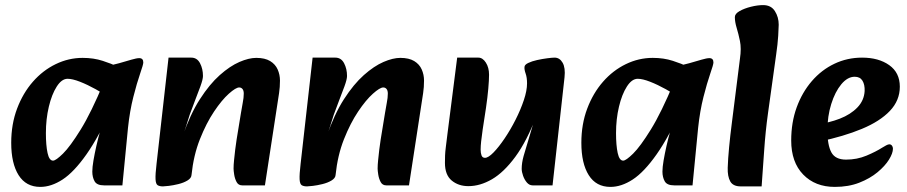

<svg xmlns="http://www.w3.org/2000/svg" viewBox="-20 -717 3558 753"><path d="M138 16Q82 16 53 -30Q24 -76 24 -157Q24 -230 47 -291Q70 -352 109 -396.5Q148 -441 198.5 -465.5Q249 -490 304 -490Q347 -490 382.5 -478.5Q418 -467 443 -455L414 -331Q388 -349 355.5 -367Q323 -385 293.5 -396.5Q264 -408 245 -408Q222 -408 202.5 -377.5Q183 -347 171.5 -298.5Q160 -250 160 -195Q160 -147 166.5 -117Q173 -87 188 -87Q199 -87 227 -114.5Q255 -142 296.5 -209Q338 -276 387 -394L422 -301Q368 -181 319 -111.5Q270 -42 225.5 -13Q181 16 138 16ZM388 10Q360 10 351 -6Q342 -22 342 -44Q342 -61 346.5 -87.5Q351 -114 358 -145Q365 -176 373 -204L395 -279L363 -305L387 -456Q419 -461 447 -469Q475 -477 495.5 -483Q516 -489 526 -489Q542 -489 542 -472Q542 -464 529.5 -428Q517 -392 503 -337Q489 -282 482 -216L460 10Z M930 10Q915 10 908 -3Q901 -16 898.5 -32Q896 -48 896 -56Q896 -70 898 -89.5Q900 -109 902.5 -130.5Q905 -152 908 -170L925 -274Q928 -294 932 -314Q936 -334 936 -350Q936 -362 931 -368Q926 -374 918 -374Q905 -374 877.5 -349.5Q850 -325 819.5 -279.5Q789 -234 764 -171Q739 -108 731 -30L696 -182Q726 -269 764 -328Q802 -387 842 -422.5Q882 -458 919 -474Q956 -490 985 -490Q1019 -490 1039.5 -477.5Q1060 -465 1069 -444.5Q1078 -424 1078 -401Q1078 -375 1074.5 -352Q1071 -329 1067 -303L1019 10ZM619 14Q606 14 598.5 9.5Q591 5 590 -14Q589 -33 594 -75L641 -491H730Q753 -491 764.5 -469Q776 -447 776 -419Q776 -406 766 -378.5Q756 -351 744 -320.5Q732 -290 724 -267L698 -185L747 -191L731 -30Q730 -18 715 -9Q700 0 679.5 5Q659 10 642 12Q625 14 619 14Z M1495 10Q1480 10 1473 -3Q1466 -16 1463.5 -32Q1461 -48 1461 -56Q1461 -70 1463 -89.5Q1465 -109 1467.5 -130.5Q1470 -152 1473 -170L1490 -274Q1493 -294 1497 -314Q1501 -334 1501 -350Q1501 -362 1496 -368Q1491 -374 1483 -374Q1470 -374 1442.5 -349.5Q1415 -325 1384.5 -279.5Q1354 -234 1329 -171Q1304 -108 1296 -30L1261 -182Q1291 -269 1329 -328Q1367 -387 1407 -422.5Q1447 -458 1484 -474Q1521 -490 1550 -490Q1584 -490 1604.5 -477.5Q1625 -465 1634 -444.5Q1643 -424 1643 -401Q1643 -375 1639.5 -352Q1636 -329 1632 -303L1584 10ZM1184 14Q1171 14 1163.5 9.5Q1156 5 1155 -14Q1154 -33 1159 -75L1206 -491H1295Q1318 -491 1329.5 -469Q1341 -447 1341 -419Q1341 -406 1331 -378.5Q1321 -351 1309 -320.5Q1297 -290 1289 -267L1263 -185L1312 -191L1296 -30Q1295 -18 1280 -9Q1265 0 1244.5 5Q1224 10 1207 12Q1190 14 1184 14Z M1817 13Q1778 13 1751.5 -9Q1725 -31 1725 -78Q1725 -93 1725.5 -107Q1726 -121 1728.5 -140.5Q1731 -160 1735 -193L1773 -491H1856Q1873 -491 1885.5 -471.5Q1898 -452 1898 -424Q1898 -403 1895 -369Q1892 -335 1886 -294L1873 -209Q1869 -181 1867 -162.5Q1865 -144 1865 -130Q1865 -117 1868.5 -107.5Q1872 -98 1882 -98Q1895 -98 1915.5 -119Q1936 -140 1959 -174Q1982 -208 2002 -247.5Q2022 -287 2034.5 -324.5Q2047 -362 2047 -390Q2047 -413 2041.5 -428.5Q2036 -444 2037 -454Q2037 -463 2051.5 -470Q2066 -477 2086.5 -481.5Q2107 -486 2126.5 -488.5Q2146 -491 2155 -491Q2175 -491 2186.5 -471Q2198 -451 2194 -414L2147 10H2069Q2056 10 2046.5 -1Q2037 -12 2031.5 -27.5Q2026 -43 2026 -55Q2026 -78 2033.5 -105Q2041 -132 2054 -174Q2067 -216 2085 -282V-265Q2046 -163 2001 -102Q1956 -41 1909.5 -14Q1863 13 1817 13Z M2374 16Q2318 16 2289 -30Q2260 -76 2260 -157Q2260 -230 2283 -291Q2306 -352 2345 -396.5Q2384 -441 2434.5 -465.5Q2485 -490 2540 -490Q2583 -490 2618.5 -478.5Q2654 -467 2679 -455L2650 -331Q2624 -349 2591.5 -367Q2559 -385 2529.5 -396.5Q2500 -408 2481 -408Q2458 -408 2438.5 -377.5Q2419 -347 2407.5 -298.5Q2396 -250 2396 -195Q2396 -147 2402.5 -117Q2409 -87 2424 -87Q2435 -87 2463 -114.5Q2491 -142 2532.5 -209Q2574 -276 2623 -394L2658 -301Q2604 -181 2555 -111.5Q2506 -42 2461.5 -13Q2417 16 2374 16ZM2624 10Q2596 10 2587 -6Q2578 -22 2578 -44Q2578 -61 2582.5 -87.5Q2587 -114 2594 -145Q2601 -176 2609 -204L2631 -279L2599 -305L2623 -456Q2655 -461 2683 -469Q2711 -477 2731.5 -483Q2752 -489 2762 -489Q2778 -489 2778 -472Q2778 -464 2765.5 -428Q2753 -392 2739 -337Q2725 -282 2718 -216L2696 10Z M2885 14Q2855 14 2844 -5.5Q2833 -25 2834 -59Q2835 -93 2839.5 -140Q2844 -187 2850 -233L2882 -487Q2888 -527 2882 -556Q2876 -585 2869 -608Q2862 -631 2862 -650Q2862 -663 2880.5 -673.5Q2899 -684 2925 -690.5Q2951 -697 2973 -697Q3004 -697 3019 -673.5Q3034 -650 3034 -620Q3034 -608 3032 -576Q3030 -544 3024 -503L2992 -273Q2982 -201 2977 -127Q2972 -53 2967 14Z M3254 16Q3177 16 3130 -32.5Q3083 -81 3083 -166Q3083 -237 3104.5 -296Q3126 -355 3164 -399Q3202 -443 3252.5 -467Q3303 -491 3361 -491Q3426 -491 3467.5 -461.5Q3509 -432 3509 -377Q3509 -323 3470 -282Q3431 -241 3360 -211.5Q3289 -182 3194 -162L3181 -229Q3231 -235 3273.5 -251.5Q3316 -268 3342.5 -295.5Q3369 -323 3371 -360Q3372 -385 3362.5 -400.5Q3353 -416 3332 -416Q3304 -416 3279.5 -386.5Q3255 -357 3240 -309Q3225 -261 3225 -206Q3225 -148 3240.5 -119.5Q3256 -91 3298 -91Q3341 -91 3378 -106.5Q3415 -122 3440 -138Q3448 -143 3455.5 -147Q3463 -151 3468 -151Q3474 -151 3478 -146Q3482 -141 3482 -134Q3482 -116 3466.5 -91Q3451 -66 3421.5 -41.5Q3392 -17 3350 -0.5Q3308 16 3254 16Z"/></svg>

Font: Alkatra SemiBold
Style: Regular
Weight: 600
Designer: Suman Bhandary
Version: Version 1.100;gftools[0.9.22]